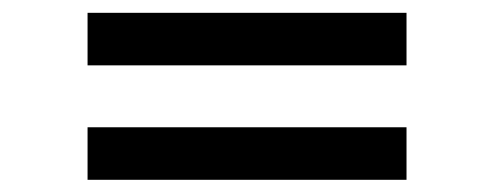

<svg xmlns="http://www.w3.org/2000/svg" viewBox="-20 -514 790 307"><path d="M630 -409.5H120V-493.5H630ZM630 -226.5H120V-310.5H630Z"/></svg>

Font: Hauora SemiBold
Style: Regular
Weight: 600
Designer: Wayne Shih
Foundry: WCYS
Version: Version 1.001